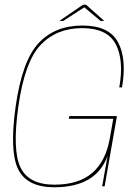

<svg xmlns="http://www.w3.org/2000/svg" viewBox="-20 -788 594 812"><path d="M209.5 4Q386.5 4 435 -128.5L412 0H422.5L474.5 -297H273L271 -285.5H459L444 -201Q427 -105.5 369.5 -56.2Q312 -7 210 -7Q102.5 -7 67 -79.2Q31.5 -151.5 57.5 -336.5Q84 -526.5 151.5 -597.8Q219 -669 327.5 -669Q433.5 -669 469.2 -601.5Q505 -534 484.5 -418.5H496Q517 -538.5 479.2 -609.2Q441.5 -680 328.5 -680Q212.5 -680 143 -605.5Q73.5 -531 46 -336.5Q19.5 -147 57.2 -71.5Q95 4 209.5 4ZM231 -699.5H247.5L336.5 -757L405.5 -699.5H421L344 -768H331Z"/></svg>

Font: Anybody Thin Thin
Style: Italic
Weight: 250
Italic angle: -10°
Version: Version 1.113;gftools[0.9.25]